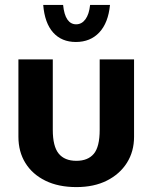

<svg xmlns="http://www.w3.org/2000/svg" viewBox="-20 -742 620 782"><path d="M195 -500V-213Q195 -146 219 -116.5Q243 -87 291 -87Q338 -87 362 -115.5Q386 -144 386 -213V-500H526V-185Q526 -125 497 -79Q468 -33 415.5 -6.5Q363 20 291 20Q218 20 165 -6Q112 -32 83.5 -78Q55 -124 55 -185V-500ZM237 -722Q241 -682 254.5 -662.5Q268 -643 290 -643Q313 -643 328 -663.5Q343 -684 347 -722H428Q421 -649 384.5 -610Q348 -571 289 -571Q231 -571 196.5 -609.5Q162 -648 156 -722Z"/></svg>

Font: Moderustic SemiBold
Style: Regular
Weight: 600
Designer: Tural Alisoy
Foundry: TAFT Foundry
Version: Version 2.120